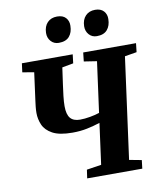

<svg xmlns="http://www.w3.org/2000/svg" viewBox="-103 -1062 962 1144"><g transform="rotate(-10 378.5 -490.5)"><path d="M330.5 0 338 -51.5 426.5 -65 460 -313Q422 -300.5 381 -292Q340 -283.5 292.5 -283.5Q213.5 -283.5 172 -306.2Q130.5 -329 115.5 -364Q100.5 -399 100.5 -436Q100.5 -454 102.5 -473Q104.5 -492 106.5 -506L129.5 -677.5L59.5 -689.5L66.5 -743H374L367.5 -689.5L299.5 -677L285.5 -577.5Q280.5 -543.5 276.5 -508.2Q272.5 -473 272.5 -447Q272.5 -396.5 291.5 -374.2Q310.5 -352 350 -352Q378 -352 411.5 -358Q445 -364 468 -372L509.5 -677.5L431.5 -689.5L437.5 -743H757L751 -689.5L678.5 -677.5L595.5 -65L670 -51L664 0ZM305 -824.5Q276 -824.5 257.5 -845Q239 -865.5 239.5 -896Q240.5 -935.5 262.2 -958.2Q284 -981 321 -981Q356 -981 373.5 -961.5Q391 -942 390 -913Q389.5 -873 368.8 -848.8Q348 -824.5 305 -824.5ZM535 -824.5Q506 -824.5 487.8 -845Q469.5 -865.5 470 -896Q471 -935.5 492.8 -958.2Q514.5 -981 551 -981Q585 -981 602.8 -961.5Q620.5 -942 619.5 -913Q619 -873 598.2 -848.8Q577.5 -824.5 535 -824.5Z"/></g></svg>

Font: Merriweather Black
Style: Italic
Weight: 900
Italic angle: -7.8°
Designer: Eben Sorkin
Foundry: Eben Sorkin
Version: Version 2.200;gftools[0.9.31]